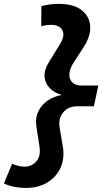

<svg xmlns="http://www.w3.org/2000/svg" viewBox="-79 -727 523 969"><path d="M217.5 -707.4Q292.5 -707.4 332.6 -676.1Q372.7 -644.8 376.1 -595.3Q379.6 -545.7 343.6 -489.9L291.3 -409.2Q272.8 -380.3 271.2 -354Q269.6 -327.6 285.7 -311.4Q301.8 -295.2 334.5 -295.2H417.1L394.9 -190.7H312.3Q265 -190.7 239.5 -159.3Q214.1 -127.9 222.3 -81.1L238.2 13.5Q247.9 72.3 226.4 119.5Q205 166.7 159.7 194.1Q114.5 221.5 51.6 221.5Q23.3 221.5 -4 216.5Q-31.2 211.5 -59.3 199.2L-17.8 99.2Q-3.3 106.2 14.3 110.2Q32 114.2 44.2 114.2Q79.9 114.2 103.9 88.2Q127.9 62.1 120 11L104.2 -91.6Q98.7 -132.7 114.7 -165.6Q130.8 -198.4 162.1 -219.8Q193.4 -241.2 232.9 -247.6Q195.4 -258.3 172 -282.2Q148.7 -306.1 145.9 -339.6Q143.1 -373.1 167.3 -412.7L222 -501.3Q242.7 -534.2 240.8 -556.5Q238.9 -578.8 222.1 -590.2Q205.4 -601.6 180 -601.6Q165.8 -601.6 153.3 -599.7Q140.8 -597.9 129.1 -593.9L129.9 -696.1Q155 -702.6 175.6 -705Q196.2 -707.4 217.5 -707.4Z"/></svg>

Font: Red Hat Display VF
Style: Italic
Weight: 300
Italic angle: -12°
Designer: Pentagram, MCKL
Foundry: Pentagram, MCKL
Version: Version 1.010